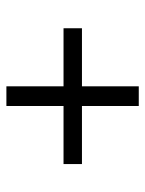

<svg xmlns="http://www.w3.org/2000/svg" viewBox="55 -658 464 615"><g transform="rotate(-90 287.5 -350.0)"><path d="M505 -379V-320H319V-138H256V-320H70V-379H256V-562H319V-379Z"/></g></svg>

Font: Montserrat Alternates
Style: Regular
Weight: 400
Designer: Julieta Ulanovsky
Foundry: Julieta Ulanovsky
Version: Version 7.200;PS 007.200;hotconv 1.0.88;makeotf.lib2.5.64775